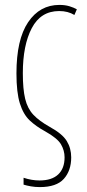

<svg xmlns="http://www.w3.org/2000/svg" viewBox="-20 -557 353 782"><path d="M142 205Q123 205 106 202Q89 199 76 195V167Q109 178 141 178Q191 178 217 153.5Q243 129 243 84Q243 56 228.5 31Q214 6 164 -22Q127 -42 101 -66.5Q75 -91 61 -135.5Q47 -180 47 -258Q47 -396 94.5 -466.5Q142 -537 222 -537Q245 -537 263 -531.5Q281 -526 293 -519L283 -496Q257 -512 221 -512Q146 -512 109.5 -442.5Q73 -373 73 -259Q73 -194 82.5 -154.5Q92 -115 116 -89.5Q140 -64 183 -40Q234 -12 252 17.5Q270 47 270 84Q270 138 240 171.5Q210 205 142 205Z"/></svg>

Font: Noto Sans ExtraCondensed Thin
Style: Regular
Weight: 100
Width: 2
Designer: Monotype Design Team
Foundry: Monotype Imaging Inc.
Version: Version 2.013; ttfautohint (v1.8.4.7-5d5b)